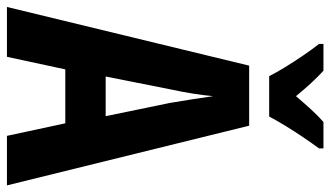

<svg xmlns="http://www.w3.org/2000/svg" viewBox="-224 -750 973 566"><g transform="rotate(90 263.0 -466.5)"><path d="M380 0 343 -172H184L147 0H0L173 -714H350L526 0ZM283 -480Q271 -551 263 -608Q258 -552 243 -482L205 -291H322ZM204 -773Q194 -793 177.5 -820Q161 -847 142.5 -874Q124 -901 109 -920V-933H188Q222 -902 263 -852Q286 -879 303 -897.5Q320 -916 339 -933H417V-920Q403 -901 385 -874.5Q367 -848 350.5 -821Q334 -794 323 -773Z"/></g></svg>

Font: Noto Sans ExtraCondensed
Style: Bold
Weight: 700
Width: 2
Designer: Monotype Design Team
Foundry: Monotype Imaging Inc.
Version: Version 2.013; ttfautohint (v1.8.4.7-5d5b)